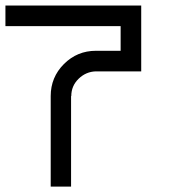

<svg xmlns="http://www.w3.org/2000/svg" viewBox="-20 -687 707 707"><path d="M333.3 -500H424.2V-590.8H0V-666.7H500V-424.2H333.3Q296.7 -423.3 269.6 -397.1Q242.5 -370.8 242.5 -333.3H241.7V0H166.7V-333.3Q166.7 -402.5 215.4 -451.2Q264.2 -500 333.3 -500Z"/></svg>

Font: 0xA000-Squareish-Mono
Style: Squareish-Mono
Weight: 400
Version: Version 0.1